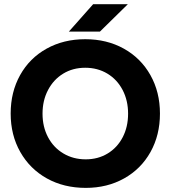

<svg xmlns="http://www.w3.org/2000/svg" viewBox="-20 -902 830 934"><path d="M31.9 -349.6Q31.9 -454.3 77.9 -536.8Q123.9 -619.3 206.7 -665.3Q289.4 -711.3 394.7 -711.3Q499.9 -711.3 582.5 -665.3Q665.2 -619.3 711.6 -536.8Q758.1 -454.3 758.1 -349.3Q758.1 -245 712.1 -162.5Q666 -80 583.6 -34Q501.3 12 397.2 12Q291 12 208.2 -34Q125.5 -80 78.7 -162.5Q31.9 -245 31.9 -349.6ZM603.1 -349.1Q603.1 -413.4 576.4 -464.4Q549.7 -515.3 502.3 -543.9Q454.9 -572.4 394.6 -572.4Q334.3 -572.4 287.3 -543.7Q240.4 -515 213.7 -464.2Q186.9 -413.4 186.9 -349.1Q186.9 -284.8 213.8 -234.3Q240.6 -183.9 288.5 -155.4Q336.4 -126.9 396.9 -126.9Q456.9 -126.9 503.8 -155.4Q550.7 -183.9 576.9 -234.4Q603.1 -284.8 603.1 -349.1ZM433.1 -881.6H601.9L466 -748.2H314.9Z"/></svg>

Font: Oak Sans Light
Style: Regular
Weight: 400
Designer: Erik Kennedy, Walven
Foundry: Erik Kennedy, Walven
Version: Version 1.100;Glyphs 3.1.2 (3151)